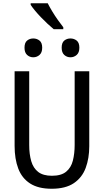

<svg xmlns="http://www.w3.org/2000/svg" viewBox="-20 -1153 640 1183"><path d="M298 10Q216 10 165.5 -22.5Q115 -55 92.5 -114.5Q70 -174 70 -254V-714H160V-259Q160 -203 172.5 -160Q185 -117 215.5 -93.5Q246 -70 300 -70Q357 -70 387.5 -95Q418 -120 429 -163.5Q440 -207 440 -260V-714H530V-252Q530 -178 508 -118.5Q486 -59 435 -24.5Q384 10 298 10ZM414 -800Q392 -800 376 -814.5Q360 -829 360 -859Q360 -890 376 -903Q392 -916 414 -916Q436 -916 452.5 -903Q469 -890 469 -859Q469 -829 452.5 -814.5Q436 -800 414 -800ZM185 -800Q163 -800 147 -814.5Q131 -829 131 -859Q131 -890 147 -903Q163 -916 185 -916Q207 -916 223.5 -903Q240 -890 240 -859Q240 -829 223.5 -814.5Q207 -800 185 -800ZM311 -973Q294 -987 273 -1006.5Q252 -1026 231.5 -1047.5Q211 -1069 194.5 -1089Q178 -1109 169 -1123V-1133H274Q285 -1111 301.5 -1083.5Q318 -1056 336.5 -1030Q355 -1004 370 -985V-973Z"/></svg>

Font: Noto Sans Mono
Style: Regular
Weight: 400
Designer: Monotype Design Team
Foundry: Monotype Imaging Inc.
Version: Version 2.014